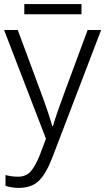

<svg xmlns="http://www.w3.org/2000/svg" viewBox="-20 -680 516 940"><path d="M99 -660H379V-610H99ZM7 230V177Q37 185 68 185Q108 185 130.5 159Q153 133 175 79L205 -1L0 -533H67L178 -234Q222 -115 236 -62H239Q257 -124 299 -236L409 -533H475L239 84Q208 167 172 203.5Q136 240 71 240Q40 240 7 230Z"/></svg>

Font: OpenSansMMV
Style: Light
Weight: 300
Foundry: Ascender Corporation
Version: Version 4.001